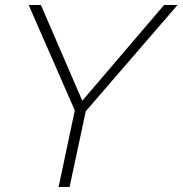

<svg xmlns="http://www.w3.org/2000/svg" viewBox="-20 -750 732 770"><path d="M692 -730H638L310 -346L144 -730H95L280 -307L215 0H259L324 -304Z"/></svg>

Font: Nacelle UltraLight
Style: Italic
Weight: 200
Italic angle: -12°
Designer: Sora Sagano
Foundry: Sora Sagano
Version: Version 1.000;FEAKit 1.0